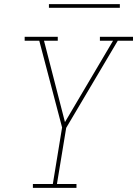

<svg xmlns="http://www.w3.org/2000/svg" viewBox="-20 -914 667 934"><path d="M140 0V-19H237L282 -294L171 -716H100V-735H261V-716H194L296 -320L530 -716H466V-735H627V-716H553L302 -292L257 -19H352V0ZM563 -876H218V-894H563Z"/></svg>

Font: Iosevka Etoile Thin
Style: Italic
Weight: 100
Italic angle: -9°
Designer: Belleve Invis
Foundry: Belleve Invis
Version: Version 22.1.2; ttfautohint (v1.8.4)